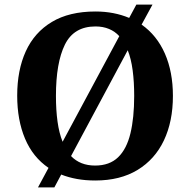

<svg xmlns="http://www.w3.org/2000/svg" viewBox="-20 -775 827 835"><path d="M191 -45Q122.7 -91.5 88.8 -172.2Q54.8 -252.9 54.8 -359Q54.8 -470 92.2 -552Q129.6 -634 205.4 -679.5Q281.1 -725 395.2 -725Q436.3 -725 473.1 -717.8Q509.8 -710.6 541.8 -697.1L573 -755H643.2L595.8 -668Q662.1 -621.5 697.1 -542Q732 -462.5 732 -358Q732 -247 692.9 -164.5Q653.8 -82 578.3 -36Q502.7 10 394.2 10Q351.5 10 314.6 3.3Q277.6 -3.4 246.2 -15.9L216.4 40H145.2ZM393.6 -55Q456.4 -55 493.7 -91.1Q530.9 -127.1 547.2 -194.8Q563.6 -262.5 563.6 -358Q563.6 -419.2 556.9 -469.3Q550.3 -519.4 535.5 -556.5L289 -96.3Q328.5 -55 393.6 -55ZM498.8 -617.7Q480.3 -638.2 454.1 -649.1Q428 -660 395.2 -660Q301.2 -660 262.2 -580.9Q223.3 -501.8 223.3 -358Q223.3 -296.3 230.2 -246.2Q237.1 -196 252.3 -158.5Z"/></svg>

Font: Noto Serif Sinhala
Style: Regular
Weight: 400
Designer: Jelle Bosma - Monotype Design Team
Foundry: Monotype Imaging Inc.
Version: Version 2.006